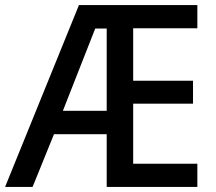

<svg xmlns="http://www.w3.org/2000/svg" viewBox="-21 -827 850 754"><path d="M754 -93V-184H502V-420H737V-510H502V-716H754V-807H289L-1 -93H107L191 -300H398V-93ZM226 -392 353 -715H398V-392Z"/></svg>

Font: Noto Sans Kannada UI SemiCondensed Medium
Style: Regular
Weight: 500
Width: 4
Designer: Jelle Bosma - Monotype Design Team
Foundry: Monotype Imaging Inc.
Version: Version 2.005